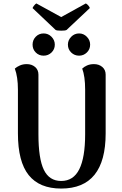

<svg xmlns="http://www.w3.org/2000/svg" viewBox="-20 -1080 710 1114"><path d="M593 -306Q593 14 335 14Q209 14 146.5 -64Q84 -142 84 -306V-560Q84 -634 66 -682Q77 -692 95 -700Q113 -708 135 -708Q164 -708 183.5 -691.5Q203 -675 203 -647V-301Q203 -159 234.5 -94.5Q266 -30 335 -30Q406 -30 440 -98Q474 -166 474 -301V-560Q474 -637 457 -682Q467 -692 484.5 -700Q502 -708 525 -708Q554 -708 573.5 -691.5Q593 -675 593 -647ZM169 -821Q169 -848 187.5 -867Q206 -886 233 -886Q260 -886 279 -866.5Q298 -847 298 -821Q298 -794 279 -775.5Q260 -757 233 -757Q206 -757 187.5 -775.5Q169 -794 169 -821ZM374 -821Q374 -847 393 -866.5Q412 -886 439 -886Q465 -886 484 -866.5Q503 -847 503 -821Q503 -794 484 -775.5Q465 -757 439 -757Q412 -757 393 -775.5Q374 -794 374 -821ZM336 -902Q311 -902 303 -906L169 -1033Q170 -1038 177.5 -1047.5Q185 -1057 191 -1060L335 -981L478 -1060Q485 -1057 493 -1047.5Q501 -1038 501 -1033L366 -906Q358 -902 336 -902Z"/></svg>

Font: Arima Madurai ExtraBold
Style: Regular
Weight: 800
Designer: Joana Correia and Natanael Gama
Foundry: NDISCOVER
Version: Version 1.019